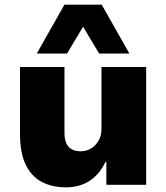

<svg xmlns="http://www.w3.org/2000/svg" viewBox="-20 -794 715 825"><path d="M263 11Q202 11 157.5 -13.5Q113 -38 89.5 -88.5Q66 -139 66 -216V-506H257V-223Q257 -197 264.5 -179.5Q272 -162 287.5 -153Q303 -144 326 -144Q352 -144 372 -156.5Q392 -169 404 -190.5Q416 -212 416 -238V-506H608V0H437V-98H433Q408 -45 365 -17Q322 11 263 11ZM138 -564 257 -774H417L536 -564H406L337 -679L268 -564Z"/></svg>

Font: Nunito Sans 7pt Black
Style: Regular
Weight: 900
Designer: Vernon Adams
Foundry: Vernon Adams
Version: Version 3.101;gftools[0.9.27]